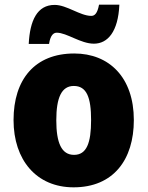

<svg xmlns="http://www.w3.org/2000/svg" viewBox="-20 -792 633 822"><path d="M103 -604H190C196 -644 211 -652 223 -652C266 -652 325 -605 382 -605C441 -605 486 -656 491 -772H404C397 -734 385 -724 371 -724C323 -724 266 -771 214 -771C139 -771 108 -704 103 -604ZM553 -278C553 -461 447 -563 298 -563C129 -563 38 -452 38 -278C38 -107 136 10 295 10C466 10 553 -109 553 -278ZM221 -277C221 -375 244 -424 296 -424C351 -424 370 -375 370 -278C370 -180 351 -129 297 -129C243 -129 221 -181 221 -277Z"/></svg>

Font: Noto Sans Armenian SemiCondensed Black
Style: Regular
Weight: 900
Width: 4
Designer: Monotype Design Team
Foundry: Monotype Imaging Inc.
Version: Version 2.008